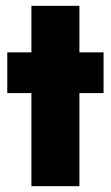

<svg xmlns="http://www.w3.org/2000/svg" viewBox="-20 -640 381 660"><path d="M5 -460V-320H336V-460ZM88 -620V0H253V-620Z"/></svg>

Font: Jost ExtraBold
Style: Regular
Weight: 800
Version: Version 3.710